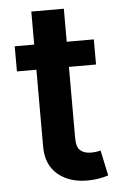

<svg xmlns="http://www.w3.org/2000/svg" viewBox="-51 -713 482 758"><g transform="rotate(-5 190.0 -334.0)"><path d="M338.4 -545.4V-445.8H231V-164.1Q231 -127.9 246.3 -114.5Q261.7 -101.1 289.1 -101.1Q308.6 -101.1 326.7 -106L348.1 -5.4Q312 6.3 272.9 7.3Q197.3 9.8 149.4 -29.3Q101.6 -68.4 102.1 -142.6V-445.8H24.9V-545.4H102.1V-676.3H231V-545.4Z"/></g></svg>

Font: Interop SemBd
Style: Regular
Weight: 600
Designer: Rasmus Andersson, Google, Jang Haemin
Foundry: jhaemin
Version: Version 1.007